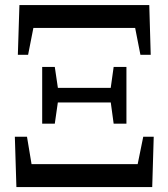

<svg xmlns="http://www.w3.org/2000/svg" viewBox="-20 -761 685 781"><path d="M46.7 0H599.2L605.3 -204.8H562.7L521 0L566.4 -93.4H78.8L123.9 0L89.8 -204.8H40.4ZM151.6 -258H202.9L218.1 -364V-385.8L202.9 -488.6H151.6ZM190.2 -344.1H455.4V-403.5H190.2ZM442.3 -258H494.3V-488.6H442.3L427.9 -385.8V-364ZM52.6 -538H94.3L134.1 -740.5L91.8 -647.4H554.9L511.5 -740.5L551.2 -538H593.1L587.2 -740.5H59Z"/></svg>

Font: Source Han Serif TW VF
Style: Regular
Weight: 250
Designer: Ryoko NISHIZUKA 西塚涼子 (kana & ideographs); Frank Grießhammer (Latin, Greek & Cyrillic); Wenlong ZHANG 张文龙 (bopomofo); San
Foundry: Adobe
Version: Version 2.002;hotconv 1.1.0;makeotfexe 2.6.0